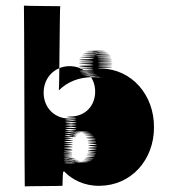

<svg xmlns="http://www.w3.org/2000/svg" viewBox="-20 -685 631 682"><path d="M527 -232C528 -347 449 -440 337 -442C286 -444 450 -446 338 -448C286 -450 451 -450 339 -451C287 -452 451 -454 339 -455C287 -456 451 -457 339 -458C287 -459 452 -460 339 -463C287 -466 451 -468 338 -469C286 -470 450 -471 337 -472C285 -473 450 -475 337 -476C285 -477 449 -477 336 -479C284 -481 447 -482 334 -484C282 -485 445 -486 331 -488C278 -490 442 -492 328 -493C275 -494 439 -495 326 -496C273 -497 436 -497 323 -498C270 -499 434 -500 320 -501C267 -502 431 -502 317 -503C264 -504 428 -504 314 -504C261 -504 424 -505 310 -505C257 -505 421 -505 308 -505C255 -505 419 -504 305 -504C252 -504 414 -503 300 -503C247 -503 411 -502 297 -502C244 -502 408 -501 294 -501C241 -500 404 -499 290 -498C237 -498 401 -498 288 -497C235 -496 399 -494 286 -494C234 -494 396 -490 283 -490C230 -490 395 -487 281 -487C229 -487 391 -484 278 -484C226 -484 390 -482 277 -482C224 -482 387 -481 273 -481C221 -481 385 -477 272 -474C220 -471 385 -468 272 -466C220 -464 384 -462 271 -460C219 -458 384 -456 271 -454C219 -453 384 -452 271 -450C219 -448 383 -444 270 -444C218 -444 383 -441 270 -441C219 -441 384 -438 272 -436C221 -435 385 -434 273 -433C222 -432 386 -431 274 -430C223 -429 387 -428 275 -427C224 -426 389 -425 277 -424C226 -423 391 -422 280 -421C230 -420 396 -419 285 -418C234 -417 400 -417 289 -416C239 -415 403 -415 292 -414C241 -414 407 -413 295 -413C244 -413 410 -412 299 -412C249 -412 414 -411 303 -411C251 -411 420 -410 307 -410C256 -410 421 -411 310 -411C260 -411 219 -394 189 -364C191 -365 192 -662 194 -663C194 -663 64 -664 65 -665C66 -666 67 -22 68 -23C69 -24 201 -24 202 -25C202 -26 203 -71 204 -73C205 -75 207 -76 207 -77C236 -46 281 -24 334 -25C447 -26 527 -118 527 -232ZM318 -362C319 -310 284 -272 231 -271C180 -270 287 -268 233 -268C181 -268 288 -267 234 -267C183 -267 289 -263 235 -261C183 -259 289 -257 235 -255C184 -253 290 -250 236 -247C184 -244 290 -242 236 -239C184 -236 290 -233 236 -230C184 -228 289 -225 235 -222C183 -219 288 -217 234 -215C182 -212 288 -210 234 -208C182 -206 287 -201 233 -201C181 -201 287 -198 233 -198C181 -198 288 -199 234 -199C183 -200 289 -200 236 -201C185 -202 291 -204 238 -205C187 -206 294 -207 241 -208C191 -210 298 -211 246 -212C196 -213 303 -213 250 -214C199 -215 307 -215 254 -216C204 -217 310 -217 258 -217C206 -217 316 -218 262 -218C212 -218 320 -219 267 -219C217 -219 324 -219 272 -219C220 -219 330 -218 276 -218C226 -218 334 -216 282 -216C230 -216 340 -214 286 -214C236 -214 342 -212 289 -211C238 -210 346 -208 293 -207C242 -206 349 -205 296 -204C245 -203 352 -201 299 -199C249 -197 356 -195 303 -193C252 -191 359 -190 305 -188C254 -186 360 -184 306 -183C254 -182 360 -181 306 -180C254 -179 361 -178 307 -177C256 -176 362 -173 308 -170C257 -167 363 -164 309 -163C257 -162 362 -161 308 -160C256 -159 362 -158 308 -157C256 -156 361 -154 307 -152C255 -150 361 -146 306 -146C254 -146 359 -140 305 -140C253 -140 357 -137 303 -136C251 -135 357 -133 302 -132C250 -131 355 -129 300 -127C247 -125 352 -124 297 -122C244 -120 349 -119 293 -118C240 -117 345 -115 289 -114C236 -113 340 -113 284 -112C230 -111 334 -110 278 -109C224 -108 329 -108 273 -108C219 -107 323 -107 267 -107C214 -107 317 -108 261 -108C208 -109 313 -109 257 -109C204 -109 308 -109 253 -110C200 -110 304 -111 248 -112C195 -113 300 -113 245 -114C192 -115 296 -115 240 -116C187 -117 291 -118 235 -119C181 -120 286 -124 230 -124C178 -124 284 -123 230 -123C178 -123 284 -120 230 -120C178 -120 284 -119 230 -118C179 -117 285 -115 231 -114C180 -113 286 -110 232 -110C180 -110 286 -109 232 -109C180 -109 286 -106 231 -105C178 -104 283 -104 228 -104C175 -104 280 -104 225 -105C172 -106 277 -108 223 -108C171 -108 277 -109 223 -109C171 -109 277 -111 223 -112C171 -113 277 -114 222 -115C170 -117 275 -120 221 -120C169 -120 275 -123 221 -123C169 -123 275 -128 221 -128C169 -128 275 -132 221 -132C169 -132 275 -136 221 -136C169 -136 275 -140 221 -140C169 -140 275 -142 221 -143C169 -143 275 -144 221 -144C168 -144 274 -150 221 -150C169 -150 275 -151 221 -151C169 -151 276 -154 222 -156C170 -158 276 -159 222 -161C170 -162 276 -164 222 -166C170 -168 277 -170 223 -173C171 -175 277 -177 223 -180C171 -183 278 -186 224 -188C172 -190 278 -192 224 -194C172 -196 279 -198 225 -201C173 -204 279 -207 225 -209C173 -211 279 -213 225 -216C173 -218 280 -220 226 -222C175 -226 281 -229 227 -231C175 -233 281 -236 227 -239C175 -242 281 -244 227 -247C175 -250 280 -252 226 -254C174 -256 280 -258 226 -260C174 -262 279 -264 225 -264C173 -264 135 -303 135 -356C135 -410 175 -449 225 -450C276 -451 317 -415 318 -362Z"/></svg>

Font: Hussar Wojna
Style: 3
Weight: 400
Designer: Robert Jablonski
Foundry: Cannot Into Space Fonts
Version: Version 1.01